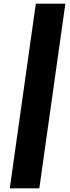

<svg xmlns="http://www.w3.org/2000/svg" viewBox="-20 -870 380 1040"><path d="M33 150 174 -850H334L193 150Z"/></svg>

Font: Finlandica
Style: Bold Italic
Weight: 700
Italic angle: -8°
Designer: Niklas Ekholm, Juho Hiilivirta, Jaakko Suomalainen
Foundry: Helsinki Type Studio
Version: Version 1.064; ttfautohint (v1.8.4.7-5d5b)